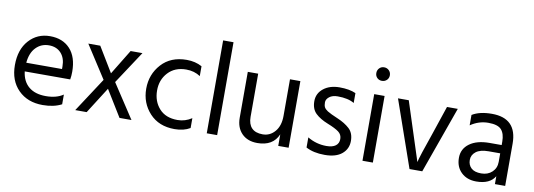

<svg xmlns="http://www.w3.org/2000/svg" viewBox="-57 -1073 4000 1439"><g transform="rotate(10 1943.0 -353.5)"><path d="M124 -286H396V-306Q396 -369 362 -406.5Q328 -444 269.5 -444Q211 -444 171 -403Q131 -362 124 -286ZM299 5Q184 5 113.5 -65.5Q43 -136 43 -254.5Q43 -373 106 -443Q169 -513 266 -513Q363 -513 419 -452Q475 -391 475 -279Q475 -247 470 -220H124Q133 -145 181 -105Q229 -65 310.5 -65Q392 -65 443 -100V-26Q384 5 299 5Z M634 0H547L717 -260L557 -508H648L763 -318L879 -508H969L805 -259L975 0H884L761 -200Z M1304 11Q1184 11 1113.5 -65.5Q1043 -142 1043 -251Q1043 -360 1113.5 -438Q1184 -516 1306 -516Q1371 -516 1422 -488V-413Q1376 -444 1314 -444Q1228 -444 1176.5 -388.5Q1125 -333 1125.5 -251Q1126 -169 1175 -114.5Q1224 -60 1314 -60Q1372 -60 1422 -93V-18Q1374 11 1304 11Z M1627 0H1548V-707H1627Z M2171 0H2092V-88Q2052 6 1933 6Q1858 6 1814.5 -38.5Q1771 -83 1771 -158V-507H1850V-178Q1850 -123 1878 -94Q1906 -65 1961.5 -65Q2017 -65 2054.5 -109Q2092 -153 2092 -228V-507H2171Z M2303 -25V-102Q2370 -62 2447 -62Q2493 -62 2517 -80Q2541 -98 2541 -131.5Q2541 -165 2514.5 -185Q2488 -205 2428.5 -228.5Q2369 -252 2334.5 -285Q2300 -318 2300 -377.5Q2300 -437 2347.5 -474.5Q2395 -512 2470 -512Q2545 -512 2593 -490V-415Q2547 -443 2467 -443Q2427 -443 2403.5 -424.5Q2380 -406 2380 -382.5Q2380 -359 2387 -345.5Q2394 -332 2414 -319Q2438 -304 2494 -280.5Q2550 -257 2586 -224Q2622 -191 2622 -130.5Q2622 -70 2576.5 -32Q2531 6 2445.5 6Q2360 6 2303 -25Z M2809 -703Q2824 -688 2824 -666Q2824 -644 2809 -629.5Q2794 -615 2772 -615Q2750 -615 2735.5 -629.5Q2721 -644 2721 -666Q2721 -688 2735.5 -703Q2750 -718 2772 -718Q2794 -718 2809 -703ZM2812 0H2733V-507H2812Z M3188 0H3091L2914 -507H2996L3140 -62Q3149 -105 3215 -293L3287 -507H3369Z M3599 5Q3528 5 3484.5 -37Q3441 -79 3441 -147.5Q3441 -216 3496.5 -256.5Q3552 -297 3648 -297H3740V-323Q3740 -383 3713 -413.5Q3686 -444 3613.5 -444Q3541 -444 3478 -401V-480Q3535 -515 3628 -515Q3819 -515 3819 -321V0H3741V-60Q3702 5 3599 5ZM3740 -169V-234H3652Q3588 -234 3556 -209Q3524 -184 3524 -146Q3524 -108 3549 -84.5Q3574 -61 3625 -61Q3676 -61 3708 -91.5Q3740 -122 3740 -169Z"/></g></svg>

Font: Hind Colombo
Style: Regular
Weight: 400
Designer: Jyotish Sonowal, Aditi Pimprikar
Foundry: Indian Type Foundry
Version: Version 1.000;PS 1.0;hotconv 1.0.86;makeotf.lib2.5.63406; tt